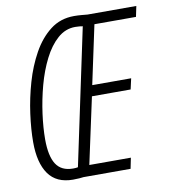

<svg xmlns="http://www.w3.org/2000/svg" viewBox="-81 -787 758 860"><g transform="rotate(-10 298.0 -357.5)"><path d="M182 3Q107 3 71 -48Q35 -99 35 -193Q35 -251 44.5 -321Q54 -391 74 -460.5Q94 -530 126.5 -588.5Q159 -647 205 -682.5Q251 -718 313 -718Q330 -718 347 -716.5Q364 -715 374 -714H596L586 -666H397L340 -399H517L506 -350H330L265 -49H454L444 0H230Q223 1 211 2Q199 3 182 3ZM191 -46Q204 -46 213 -48L344 -666Q338 -667 330 -668Q322 -669 310 -669Q265 -669 229.5 -637.5Q194 -606 167.5 -553.5Q141 -501 124 -438Q107 -375 98.5 -311.5Q90 -248 90 -196Q90 -120 114 -83Q138 -46 191 -46Z"/></g></svg>

Font: Noto Sans ExtraCondensed Light
Style: Italic
Weight: 300
Width: 2
Italic angle: -12°
Designer: Monotype Design Team
Foundry: Monotype Imaging Inc.
Version: Version 2.013; ttfautohint (v1.8.4.7-5d5b)